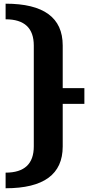

<svg xmlns="http://www.w3.org/2000/svg" viewBox="-20 -879 478 1021"><path d="M9.8 122.1Q9.8 122.1 9.8 39.1Q159.7 39.1 159.7 -100.6V-636.7Q159.7 -776.4 9.8 -776.4V-859.4Q313.5 -859.4 313.5 -637.2V-410.2H428.7V-326.7H313.5V-100.1Q313.5 122.1 9.8 122.1Z"/></svg>

Font: Klaudia
Style: Bold
Weight: 700
Designer: Wojciech Kalinowski "wmk69" (wmk69@o2.pl)
Foundry: Wojciech Kalinowski "wmk69" (wmk69@o2.pl)
Version: Version 3.1.0; 2021-05-10